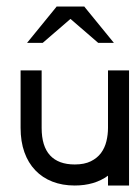

<svg xmlns="http://www.w3.org/2000/svg" viewBox="-20 -572 418 592"><path d="M313 0V-30.3Q271.5 0 210.4 0Q172.4 0 141.6 -12Q110.8 -23.9 88.9 -46.9Q66.9 -69.8 55.2 -102.8Q43.5 -135.7 43.5 -177.7V-355H108.4V-177.7Q108.4 -121.1 134.3 -93Q160.2 -64.9 210.4 -64.9Q240.2 -64.9 260 -74.7Q279.8 -84.5 291.5 -100.3Q303.2 -116.2 308.1 -136.5Q313 -156.7 313 -177.7V-355H377.9V0ZM240.7 -551.8 240.2 -551.3 331.1 -439.9H282.7L197.3 -513.7L111.8 -439.9H63.5L154.3 -551.3L153.8 -551.8H239.7Z"/></svg>

Font: Fibel Vienna LRS
Style: Regular
Weight: 400
Designer: Peter Wiegel
Foundry: Peter Wioegel
Version: Version 000.000